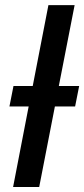

<svg xmlns="http://www.w3.org/2000/svg" viewBox="-20 -745 335 765"><path d="M198.7 -320.8 136.2 0H32.2L94.2 -320.8H17.6L33.7 -402.3H110.4L172.9 -724.6H277.3L214.4 -402.3H295.4L279.3 -320.8Z"/></svg>

Font: Arimo Medium
Style: Italic
Weight: 500
Italic angle: -12°
Designer: Steve Matteson
Foundry: Monotype Imaging Inc.
Version: Version 1.33